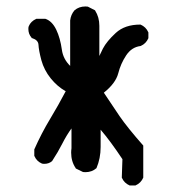

<svg xmlns="http://www.w3.org/2000/svg" viewBox="-20 -507 540 585"><path d="M286.6 -59.1Q286.6 -24.4 273.9 5.4Q259.8 17.6 240.2 17.6Q237.3 17.6 232.9 17.1L210.9 6.3L210.4 4.9Q196.8 -15.1 196.8 -42Q196.8 -48.3 197.8 -55.2V-115.7Q182.6 -94.7 169.9 -69.6Q157.2 -44.4 138.7 -16.1Q128.9 -7.8 115.2 -7.8Q109.4 -7.8 107.4 -8.8Q91.8 -15.6 85 -31.2L84.5 -32.2V-51.8Q106.4 -101.1 132.3 -144Q158.2 -187 180.2 -229Q154.8 -243.2 134.5 -268.3Q114.3 -293.5 106 -323.7Q98.1 -353.5 97.2 -371.1Q96.2 -384.8 78.6 -390.6H77.1L76.2 -392.1Q66.4 -403.3 66.4 -418.9Q66.4 -425.3 67.9 -427.7Q70.8 -434.6 76.4 -440.2Q82 -445.8 90.8 -449.7H118.2Q138.7 -442.9 151.4 -416.5Q163.6 -391.1 168.5 -355.5Q172.4 -327.1 193.8 -306.2V-444.8Q195.8 -462.4 207 -475.6Q220.7 -487.3 240.2 -487.3Q243.2 -487.3 247.6 -486.8L269.5 -475.6L270 -474.6Q282.7 -454.6 282.7 -428.2Q282.7 -424.3 282.7 -420.9V-336.4Q288.1 -348.1 293.5 -358.9Q305.2 -381.3 332.8 -406.7Q360.4 -432.1 407.2 -432.1H408.2Q424.8 -424.8 431.6 -409.2L432.1 -408.2V-390.6Q424.8 -374 409.2 -367.2L407.7 -366.7Q380.9 -363.3 364.3 -338.1Q347.7 -313 340.3 -283.7Q332.5 -253.4 296.4 -224.6L344.2 -153.3Q368.7 -117.7 416.5 -63.5V34.2Q409.2 50.8 393.6 57.6L392.6 58.1H375Q358.4 50.8 351.6 35.2L351.1 34.2L353 -22Q316.4 -77.1 286.6 -111.8Z"/></svg>

Font: Bakudai
Style: Medium
Weight: 500
Version: Version 1.48